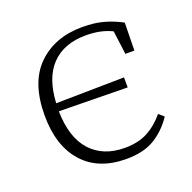

<svg xmlns="http://www.w3.org/2000/svg" viewBox="-97 -592 700 701"><g transform="rotate(-20 252.5 -241.0)"><path d="M280 13Q172 13 112.5 -53.5Q53 -120 53 -238Q53 -366 119 -430.5Q185 -495 293 -495Q339 -495 375 -485Q411 -475 444 -457L442 -349H407L395 -441Q372 -452 347.5 -457Q323 -462 294 -462Q209 -462 161 -412.5Q113 -363 108 -266L373 -270V-231L107 -235Q109 -132 157 -79.5Q205 -27 289 -27Q340 -27 376.5 -46Q413 -65 444 -102L464 -85Q434 -40 391 -13.5Q348 13 280 13Z"/></g></svg>

Font: Source Serif 4 SmText Light
Style: Regular
Weight: 300
Designer: Frank Grießhammer
Foundry: Adobe
Version: Version 4.005;hotconv 1.1.0;makeotfexe 2.6.0